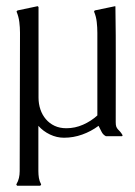

<svg xmlns="http://www.w3.org/2000/svg" viewBox="-20 -442 439 623"><path d="M33.2 155.8Q39.1 146 41.5 135.3Q43.9 124.5 43.9 113.3L44.9 -335.4Q44.9 -353 42.7 -370.6Q40.5 -388.2 33.7 -404.3L34.7 -406.2L37.1 -408.2L102.1 -421.9Q104 -420.9 105 -418.9V-125Q105 -105 111.1 -86.9Q117.2 -68.8 128.9 -55.2Q140.6 -41.5 157.2 -33.7Q173.8 -25.9 195.3 -25.9Q223.6 -25.9 249.5 -37.4Q275.4 -48.8 295.9 -67.4V-335.4Q295.9 -353 293.9 -370.6Q292 -388.2 285.2 -404.3Q285.6 -406.2 287.6 -408.2L353.5 -421.9L354.5 -420.9Q356 -326.7 355.7 -233.2Q355.5 -139.6 355.5 -45.4Q355.5 -35.6 357.4 -30.8Q359.4 -25.9 362.8 -22.2Q366.2 -18.6 369.9 -14.6Q373.5 -10.7 377.4 -3.9V-1L375.5 0H323.7Q314 -4.9 309.3 -14.9Q304.7 -24.9 299.8 -33.7Q275.4 -15.6 246.8 -5.4Q218.3 4.9 187.5 4.9Q164.1 4.9 142.1 -5.6Q120.1 -16.1 104.5 -33.7V113.3Q104.5 124.5 106.2 135.3Q107.9 146 113.3 155.8V157.7L110.4 160.6H35.6L33.2 157.7Z"/></svg>

Font: CAT Linz
Style: Regular
Weight: 400
Designer: Peter Wiegel
Foundry: Peter Wiegel
Version: Version 1.08